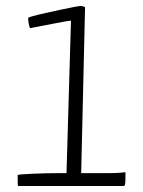

<svg xmlns="http://www.w3.org/2000/svg" viewBox="-20 -621 478 641"><path d="M40 0Q39 -5 39 -18Q39 -31 39 -36Q39 -38 53.5 -39Q68 -40 89.5 -41Q111 -42 135 -42.5Q159 -43 177.5 -43Q196 -43 202 -43L217 -552Q213 -552 198 -549.5Q183 -547 163.5 -543Q144 -539 125 -535.5Q106 -532 93.5 -529.5Q81 -527 81 -527Q78 -530 76 -541.5Q74 -553 74 -561Q74 -563 90.5 -567.5Q107 -572 132 -577.5Q157 -583 182 -588.5Q207 -594 226 -597.5Q245 -601 249 -601Q254 -601 258.5 -599.5Q263 -598 264 -597L251 -43H345Q368 -43 383.5 -44.5Q399 -46 399 -46Q399 -31 398.5 -15.5Q398 0 393 0Z"/></svg>

Font: Yanone Kaffeesatz ExtraLight Light
Style: Regular
Weight: 300
Version: Version 2.003